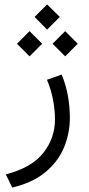

<svg xmlns="http://www.w3.org/2000/svg" viewBox="-20 -573 396 856"><path d="M134.3 -497.6 189.9 -553.2 246.6 -497.6 189.9 -440.9ZM214.4 -377.9 270.5 -434.1 326.7 -377.9 270.5 -321.8ZM55.7 -377.9 111.8 -434.1 168 -377.9 111.8 -321.8ZM254.9 -240.7Q274.4 -193.4 283 -144.5Q291.5 -95.7 291.5 -47.9Q291.5 21.5 265.1 84.7Q238.8 147.9 182.1 194.8Q125.5 241.7 34.7 263.2L5.9 204.6Q121.6 174.3 173.3 108.4Q225.1 42.5 225.1 -40Q225.1 -81.5 216.8 -126.5Q208.5 -171.4 189.5 -217.3Z"/></svg>

Font: Vazir Light WOL
Style: Light-WOL
Weight: 300
Designer: Saber Rastikerdar
Foundry: Saber Rastikerdar
Version: Version 30.0.0